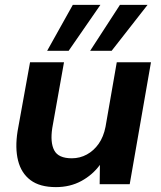

<svg xmlns="http://www.w3.org/2000/svg" viewBox="-20 -754 660 786"><path d="M209 12Q143 12 105 -16.5Q67 -45 54 -96.5Q41 -148 52 -217L103 -499H242L194 -230Q185 -171 202 -138.5Q219 -106 274 -106Q307 -106 335.5 -121.5Q364 -137 384 -165.5Q404 -194 412 -235L458 -499H598L511 0H388L389 -79Q359 -38 313 -13Q267 12 209 12ZM349 -546 471 -734H584L437 -546ZM173 -546 278 -734H391L261 -546Z"/></svg>

Font: DM Sans 20pt ExtraBold
Style: Italic
Weight: 800
Italic angle: -10°
Version: Version 4.004;gftools[0.9.30]